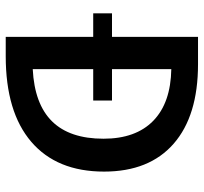

<svg xmlns="http://www.w3.org/2000/svg" viewBox="-40 -654 695 654"><g transform="rotate(90 307.0 -327.5)"><path d="M106 -298H26V-362H106V-655H199Q375 -655 470 -572Q565 -489 565 -335Q565 -174 463.5 -87Q362 0 172 0H106ZM323 -362V-298H216V-92Q335 -98 394 -158Q453 -218 453 -333Q453 -443 392 -502.5Q331 -562 216 -564V-362Z"/></g></svg>

Font: Intel One Mono Medium
Style: Regular
Weight: 500
Monospace: yes
Designer: Fred Shallcrass
Foundry: Frere-Jones Type LLC
Version: Version 1.400;hotconv 1.1.0;makeotfexe 2.6.0;FJTRelease1.4